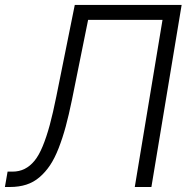

<svg xmlns="http://www.w3.org/2000/svg" viewBox="-37 -747 767 767"><path d="M-17.4 0 -6.7 -61.4H12.8Q39.8 -61.4 61.4 -72.3Q83.1 -83.1 100.9 -104.8Q118.6 -126.4 133.7 -163.2Q148.8 -199.9 161.8 -247.7Q174.7 -295.5 188.2 -362.6L261.7 -727.3H688.6L567.8 0H501.4L612.2 -667.6H315L250.4 -348Q237.9 -287.3 225.5 -241.5Q213.1 -195.7 197.3 -155.2Q181.5 -114.7 163 -87Q144.5 -59.3 120.9 -39.1Q97.3 -18.8 68 -9.4Q38.7 0 2.8 0Z"/></svg>

Font: Karasuma Gothic
Style: Light Italic
Weight: 300
Italic angle: 9.39998°
Designer: Rasmus Andersson / Ryoko Nishizuka
Foundry: rsms
Version: Version 1.00